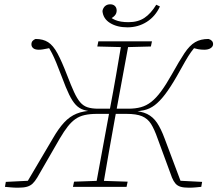

<svg xmlns="http://www.w3.org/2000/svg" viewBox="-20 -868 1010 892"><path d="M64 4Q45 4 30 2.5Q15 1 3 0L7 -23L127 -29L104 -19L225 -224Q252 -271 278 -299Q304 -327 336 -340Q368 -353 412 -354L419 -349Q390 -351 369 -357.5Q348 -364 332 -381Q316 -398 301 -429Q286 -460 268 -509Q252 -551 241.5 -576.5Q231 -602 221.5 -620.5Q212 -639 199 -659L217 -646Q207 -644 197.5 -642Q188 -640 178.5 -638.5Q169 -637 160 -637Q143 -637 134.5 -644Q126 -651 126 -662Q126 -672 131.5 -678Q137 -684 145 -687Q180 -687 203.5 -672Q227 -657 247 -620Q267 -583 292 -518Q310 -471 324 -440.5Q338 -410 352.5 -393Q367 -376 387 -369.5Q407 -363 437 -363H502V-339H431Q398 -339 373.5 -333.5Q349 -328 330.5 -315Q312 -302 295 -280.5Q278 -259 258 -225L153 -43Q142 -25 131.5 -15Q121 -5 105.5 -0.5Q90 4 64 4ZM319 0 324 -24 437 -28H452L573 -24L568 0ZM424 0 491 -364Q506 -442 519.5 -520Q533 -598 546 -676H580L513 -313Q499 -235 485 -156.5Q471 -78 458 0ZM552 -649 432 -652 437 -676H686L681 -652L567 -649ZM857 4Q833 4 818.5 -0.5Q804 -5 795 -15.5Q786 -26 779 -43L712 -225Q697 -268 681.5 -292.5Q666 -317 640 -328Q614 -339 567 -339H508V-363H576Q609 -363 634.5 -370Q660 -377 682.5 -394.5Q705 -412 728 -443Q751 -474 778 -522Q813 -585 837 -621Q861 -657 886.5 -672Q912 -687 949 -687Q959 -684 964.5 -678Q970 -672 970 -663Q970 -652 959 -644.5Q948 -637 929 -637Q914 -637 900.5 -639.5Q887 -642 869 -647L892 -656Q879 -642 867.5 -626Q856 -610 841 -584Q826 -558 801 -513Q771 -461 746.5 -429Q722 -397 699 -379.5Q676 -362 649 -356Q622 -350 588 -348L592 -353Q636 -352 663.5 -338.5Q691 -325 709.5 -297.5Q728 -270 745 -224L822 -19L802 -29L919 -23L915 0Q905 1 890 2.5Q875 4 857 4ZM572 -741Q524 -741 491.5 -761Q459 -781 456 -817Q459 -832 468.5 -840Q478 -848 492 -848Q506 -848 514 -840Q522 -832 522 -819Q522 -805 512.5 -795Q503 -785 487 -778L480 -801Q492 -785 515.5 -775Q539 -765 577 -765Q621 -765 651 -785Q681 -805 706 -846L723 -838Q702 -792 662 -766.5Q622 -741 572 -741Z"/></svg>

Font: Source Serif 4 ExtraLight
Style: Italic
Weight: 250
Italic angle: -12°
Designer: Frank Grießhammer
Foundry: Adobe Systems Incorporated
Version: Version 4.004;hotconv 1.0.116;makeotfexe 2.5.65601